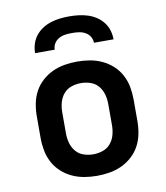

<svg xmlns="http://www.w3.org/2000/svg" viewBox="-84 -810 767 887"><g transform="rotate(-10 300.0 -366.0)"><path d="M300 8Q270 8 240.5 3Q211 -2 184 -14.5Q157 -27 134.5 -47.5Q112 -68 98 -94.5Q84 -121 78.5 -150.5Q73 -180 73 -210V-310Q73 -340 78.5 -369.5Q84 -399 98 -425.5Q112 -452 134.5 -472.5Q157 -493 184 -505.5Q211 -518 240.5 -523Q270 -528 300 -528Q330 -528 359.5 -523Q389 -518 416 -505.5Q443 -493 465.5 -472.5Q488 -452 502 -425.5Q516 -399 521.5 -369.5Q527 -340 527 -310V-210Q527 -180 521.5 -150.5Q516 -121 502 -94.5Q488 -68 465.5 -47.5Q443 -27 416 -14.5Q389 -2 359.5 3Q330 8 300 8ZM300 -93Q323 -93 345 -100.5Q367 -108 381.5 -125.5Q396 -143 402 -165Q408 -187 408 -210V-310Q408 -333 402 -355Q396 -377 381.5 -394.5Q367 -412 345 -419.5Q323 -427 300 -427Q277 -427 255 -419.5Q233 -412 218.5 -394.5Q204 -377 198 -355Q192 -333 192 -310V-210Q192 -187 198 -165Q204 -143 218.5 -125.5Q233 -108 255 -100.5Q277 -93 300 -93ZM116 -600Q116 -622 122.5 -643Q129 -664 142.5 -681Q156 -698 174.5 -710Q193 -722 214 -728.5Q235 -735 256.5 -737.5Q278 -740 300 -740Q322 -740 343.5 -737.5Q365 -735 386 -728.5Q407 -722 425.5 -710Q444 -698 457.5 -681Q471 -664 477.5 -643Q484 -622 484 -600H392Q392 -616 383.5 -629.5Q375 -643 361 -650.5Q347 -658 331.5 -660Q316 -662 300 -662Q284 -662 268.5 -660Q253 -658 239 -650.5Q225 -643 216.5 -629.5Q208 -616 208 -600Z"/></g></svg>

Font: Iosevka Aile
Style: Bold
Weight: 700
Designer: Belleve Invis
Foundry: Belleve Invis
Version: Version 28.0.1; ttfautohint (v1.8.4)